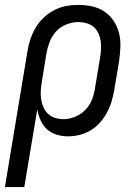

<svg xmlns="http://www.w3.org/2000/svg" viewBox="-48 -548 568 783"><path d="M-28 215 64 -339Q68 -364 76 -388Q84 -412 97 -434.5Q110 -457 129.5 -475.5Q149 -494 173 -506.5Q197 -519 221.5 -523.5Q246 -528 271 -528Q300 -528 327.5 -522Q355 -516 377.5 -501Q400 -486 415 -463.5Q430 -441 437 -414Q444 -387 443 -358.5Q442 -330 438 -301L418 -181Q414 -158 407 -134.5Q400 -111 388.5 -89.5Q377 -68 360.5 -49Q344 -30 322.5 -17Q301 -4 277 2Q253 8 230 8Q205 8 182.5 1Q160 -6 143.5 -21Q127 -36 117.5 -57.5Q108 -79 104 -102L51 215ZM211 -62Q235 -62 259 -72Q283 -82 301 -101Q319 -120 328 -144Q337 -168 340 -192L360 -312Q363 -330 364 -347.5Q365 -365 362.5 -381.5Q360 -398 353 -413Q346 -428 333.5 -438.5Q321 -449 304.5 -453.5Q288 -458 271 -458Q247 -458 222 -448Q197 -438 180 -419Q163 -400 154 -376Q145 -352 141 -328L123 -217Q120 -199 118.5 -181Q117 -163 119.5 -145.5Q122 -128 128.5 -112Q135 -96 147 -84.5Q159 -73 176 -67.5Q193 -62 211 -62Z"/></svg>

Font: Iosevka Algr
Style: Italic
Weight: 400
Italic angle: -9°
Monospace: yes
Designer: Belleve Invis
Foundry: Belleve Invis
Version: Version 26.0.2; ttfautohint (v1.8.3)